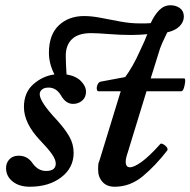

<svg xmlns="http://www.w3.org/2000/svg" viewBox="-20 -697 724 730"><path d="M93 13Q53 13 28 -7Q3 -27 3 -58Q3 -78 16 -91.5Q29 -105 51 -105Q85 -105 104 -76Q125 -47 155 -47Q192 -47 192 -75Q192 -91 176.5 -112.5Q161 -134 131 -165Q71 -229 71 -290Q71 -345 106.5 -376.5Q142 -408 187 -414Q166 -455 166 -496Q166 -565 203.5 -600.5Q241 -636 300 -636Q329 -636 364.5 -629Q400 -622 438 -615Q476 -608 512 -608Q521 -608 531.5 -608Q542 -608 553 -609Q567 -640 585.5 -658.5Q604 -677 628 -677Q649 -677 664 -666Q679 -655 679 -634Q679 -614 663 -597.5Q647 -581 616 -574Q607 -556 597.5 -535Q588 -514 582 -492L553 -399H680Q685 -399 684 -386.5Q683 -374 679 -362Q675 -350 669 -350H537L465 -115Q458 -95 458 -82Q458 -61 474 -61Q490 -61 519 -82Q548 -103 589 -149Q592 -153 600 -149Q608 -145 613.5 -138Q619 -131 616 -125Q571 -67 523 -27Q475 13 416 13Q386 13 369.5 -5.5Q353 -24 353 -52Q353 -61 353.5 -69.5Q354 -78 358 -86L439 -350H355Q349 -350 348 -358.5Q347 -367 351.5 -376.5Q356 -386 365 -387L456 -404Q485 -443 511 -501Q523 -526 529 -540Q535 -554 540 -567Q529 -566 512.5 -565Q496 -564 479 -564Q437 -564 394 -567.5Q351 -571 326 -571Q278 -571 254 -548.5Q230 -526 230 -484Q230 -466 231 -449.5Q232 -433 233 -414Q269 -408 288 -388.5Q307 -369 307 -348Q307 -327 292.5 -314.5Q278 -302 258 -302Q230 -302 212 -334Q194 -364 165 -364Q148 -364 139.5 -356.5Q131 -349 131 -339Q131 -310 195 -242Q227 -207 243.5 -178Q260 -149 260 -116Q260 -59 213 -23Q166 13 93 13Z"/></svg>

Font: Junicode SmExp
Style: Bold Italic
Weight: 700
Width: 6
Italic angle: -11°
Designer: Peter S. Baker
Version: Version 2.205; ttfautohint (v1.8.4)